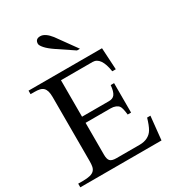

<svg xmlns="http://www.w3.org/2000/svg" viewBox="-216 -1051 1073 1177"><g transform="rotate(-30 321.0 -462.5)"><path d="M425.3 -736.8H404.3L290 -813.5Q253.4 -838.4 235.4 -858.9Q217.3 -879.4 216.8 -891.1Q216.8 -925.3 252 -925.3Q270 -925.3 288.1 -912.8Q306.2 -900.4 323.7 -877.9ZM594.2 -165.5 577.1 0H2.4V-25.9H34.7Q66.9 -25.9 86.2 -30.8Q105.5 -35.6 115.7 -46.1Q126 -56.6 129.2 -72.5Q132.3 -88.4 132.3 -110.4V-563Q132.3 -588.9 127.7 -605Q123 -621.1 113.3 -630.6Q103.5 -640.1 88.1 -643.6Q72.8 -647 50.8 -647H23.9V-671.9H543.9L552.7 -518.1H527.8Q519.5 -572.8 500.5 -600.3Q481.4 -627.9 452.1 -627.9H228V-369.6H417.5Q432.1 -369.6 442.4 -373.8Q452.6 -377.9 459.5 -387.2Q466.3 -396.5 470.7 -411.9Q475.1 -427.2 477.1 -449.7H501V-241.2H477.1Q474.6 -263.7 470.7 -280.5Q466.8 -297.4 461.4 -304.2Q454.6 -314 439.7 -320.1Q424.8 -326.2 406.2 -326.2H228V-100.1Q228 -68.8 239.7 -56.4Q251.5 -43.9 283.2 -43.9H448.7Q480.5 -43.9 504.2 -56.2Q527.8 -68.4 541 -90.3Q549.3 -104 556.6 -123Q564 -142.1 570.8 -165.5Z"/></g></svg>

Font: XB Niloofar
Style: Regular
Weight: 400
Designer: Behnam
Foundry: Irmug
Version: Version 7.201 2008